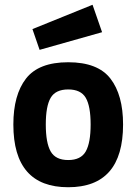

<svg xmlns="http://www.w3.org/2000/svg" viewBox="-20 -773 572 805"><path d="M496 -251Q496 12 266 12Q36 12 36 -251Q36 -375 89 -443.5Q142 -512 266 -512Q390 -512 443 -443.5Q496 -375 496 -251ZM192.5 -138Q213 -102 266 -102Q319 -102 339.5 -138Q360 -174 360 -251Q360 -328 339.5 -363Q319 -398 266 -398Q213 -398 192.5 -363Q172 -328 172 -251Q172 -174 192.5 -138ZM116 -651 368 -753 408 -638 146 -564Z"/></svg>

Font: Titillium-CLs Web
Style: CLs-Bold
Weight: 700
Version: Version 1.002;PS 57.000;hotconv 1.0.70;makeotf.lib2.5.55311